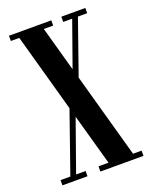

<svg xmlns="http://www.w3.org/2000/svg" viewBox="-133 -773 667 846"><g transform="rotate(-20 200.5 -350.0)"><path d="M11 0V-24.5H57L156.5 -309L54.5 -675.5H15V-700H213.5V-675.5H169.5L228 -465.5L302.5 -675.5H260.5V-700H373V-675.5H329.5L240.5 -421.5L351 -24.5H391V0H189V-24.5H236L169 -264L84 -24.5H128.5V0Z"/></g></svg>

Font: Imbue 50pt SemiBold
Style: Regular
Weight: 600
Designer: Tyler Finck
Foundry: Etcetera Type Company
Version: Version 1.102; ttfautohint (v1.8.3)